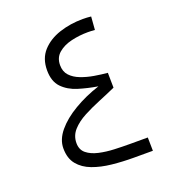

<svg xmlns="http://www.w3.org/2000/svg" viewBox="-115 -700 719 791"><g transform="rotate(-20 244.5 -304.5)"><path d="M357.9 -299.8Q324.2 -284.7 285.9 -269Q247.6 -253.4 213.4 -235.4Q179.2 -217.3 157.7 -193.4Q136.2 -169.4 136.2 -137.2Q136.2 -107.9 156 -91.8Q175.8 -75.7 207.3 -68.6Q238.8 -61.5 274.2 -60.1Q309.6 -58.6 341.3 -58.6H420.4L421.4 0H337.9Q289.1 0 242.7 -4.9Q196.3 -9.8 159.2 -23.7Q122.1 -37.6 100.1 -64.5Q78.1 -91.3 78.1 -135.3Q78.1 -173.8 108.2 -210Q138.2 -246.1 189 -276.1Q239.7 -306.2 301.3 -326.2Q256.8 -333.5 216.6 -345.9Q176.3 -358.4 150.6 -385Q125 -411.6 125 -460.4Q125 -511.7 154.5 -544.4Q184.1 -577.1 232.2 -593Q280.3 -608.9 335.4 -608.9Q353.5 -608.9 371.6 -606.9L367.2 -549.3Q352.1 -550.8 336.4 -550.8Q299.3 -550.8 263.9 -542.5Q228.5 -534.2 205.6 -514.6Q182.6 -495.1 182.6 -461.9Q182.6 -433.6 199 -416Q215.3 -398.4 241.9 -388.2Q268.6 -377.9 298.8 -372.8Q329.1 -367.7 356.9 -365.2Z"/></g></svg>

Font: Vazir Thin UI
Style: Thin-UI
Weight: 100
Designer: Saber Rastikerdar
Foundry: Saber Rastikerdar
Version: Version 30.0.0